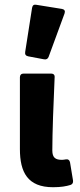

<svg xmlns="http://www.w3.org/2000/svg" viewBox="-20 -784 341 815"><path d="M116.2 -751 86.9 -563.5C85 -552.7 89.8 -546.9 99.6 -544.9L167 -532.2C175.8 -530.3 183.6 -534.2 186.5 -543L253.9 -726.6C257.8 -737.3 253.9 -744.1 243.2 -746.1L133.8 -763.7C124 -765.6 118.2 -761.7 116.2 -751ZM64.5 -151.4C64.5 -53.7 96.7 10.7 205.1 10.7C238.3 10.7 260.7 6.8 279.3 1C288.1 -2 291 -8.8 290 -17.6L277.3 -94.7C275.4 -104.5 268.6 -109.4 258.8 -107.4C252.9 -106.4 248 -105.5 243.2 -105.5C215.8 -105.5 202.1 -114.3 202.1 -145.5C202.1 -217.8 207 -349.6 211.9 -456.1C212.9 -465.8 207 -471.7 197.3 -471.7H80.1C70.3 -471.7 64.5 -465.8 64.5 -456.1Z"/></svg>

Font: Ed Sans Neue
Style: Bold
Weight: 700
Designer: Stephen Hutchings
Version: Version 1.004;PS 001.004;hotconv 1.0.88;makeotf.lib2.5.64775